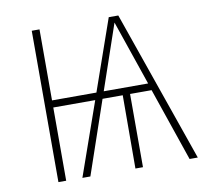

<svg xmlns="http://www.w3.org/2000/svg" viewBox="-77 -767 924 852"><g transform="rotate(-10 385.5 -341.0)"><path d="M710 0 597 -330H500V0H466L467 -330H376L263 0H227L343 -330H154V0H119V-682H154V-362H354L466 -682H509L747 0ZM387 -362H587L487 -654Z"/></g></svg>

Font: Fira Sans UltraLight
Style: Regular
Weight: 200
Designer: Carrois Corporate & Edenspiekermann AG
Foundry: Carrois Corporate GbR & Edenspiekermann AG
Version: Version 4.106;PS 004.106;hotconv 1.0.70;makeotf.lib2.5.58329